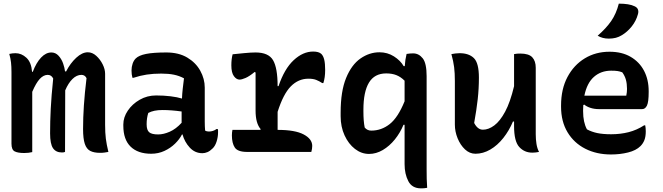

<svg xmlns="http://www.w3.org/2000/svg" viewBox="-20 -834 3640 1054"><path d="M157 1Q137 6 113 6Q78 6 60.5 -3Q43 -12 43 -45V-438Q43 -469 40.5 -491Q38 -513 31 -538Q39 -540 48 -541Q57 -542 65 -542Q98 -542 125 -517Q152 -492 156 -440H160Q179 -490 205.5 -518Q232 -546 262 -546Q285 -546 301.5 -528Q318 -510 326.5 -485.5Q335 -461 337 -442H343Q366 -487 398.5 -517Q431 -547 462 -547Q487 -547 508.5 -527.5Q530 -508 543.5 -481Q557 -454 557 -429V-149Q557 -105 561 -73Q565 -41 575 0Q564 2 553.5 3.5Q543 5 529 5Q496 5 475.5 -5.5Q455 -16 445.5 -44.5Q436 -73 436 -126Q436 -188 440.5 -255.5Q445 -323 455 -405Q446 -423 427 -423Q401 -423 378 -400.5Q355 -378 338 -338Q338 -169 337 0Q331 3 320 3Q287 3 271 -20.5Q255 -44 255 -102Q255 -167 258.5 -236.5Q262 -306 272 -403Q262 -423 242 -423Q219 -423 198.5 -401Q178 -379 157 -330Z M1104 -353V-166Q1104 -153 1104.5 -141Q1105 -129 1106 -117Q1114 -112 1127 -112Q1138 -112 1149 -115.5Q1160 -119 1169 -126H1175Q1177 -121 1177 -117Q1177 -113 1177 -107Q1177 -82 1169 -57Q1161 -32 1147 -19Q1133 -5 1119 1Q1105 7 1091 7Q1050 7 1021.5 -24Q993 -55 982 -96H979Q966 -70 941 -45.5Q916 -21 882.5 -5.5Q849 10 810 10Q737 10 697 -29Q657 -68 657 -144V-151Q657 -190 681.5 -226.5Q706 -263 747 -286.5Q788 -310 837 -310Q879 -310 916 -305.5Q953 -301 979 -293Q980 -319 983 -346Q986 -373 990 -404Q964 -418 934.5 -424Q905 -430 865 -430Q821 -430 785 -424.5Q749 -419 713 -407H707Q702 -425 702 -447Q702 -467 708 -484.5Q714 -502 725 -513Q742 -530 782 -538Q822 -546 893 -546Q961 -546 1008 -518Q1055 -490 1079.5 -445.5Q1104 -401 1104 -353ZM785 -151Q785 -120 799 -108Q813 -96 848 -96Q878 -96 912 -111Q946 -126 977 -160V-222Q949 -226 922.5 -228Q896 -230 872 -230Q847 -230 828 -226Q809 -222 794 -214Q785 -186 785 -153Z M1256 -121H1409L1411 -125Q1383 -157 1383 -227V-436L1378 -439Q1349 -415 1328 -406Q1307 -397 1295 -397Q1278 -397 1264 -416Q1250 -435 1250 -475Q1250 -510 1257 -536Q1286 -539 1322 -542.5Q1358 -546 1383 -546Q1454 -546 1479 -503.5Q1504 -461 1504 -361H1509Q1541 -456 1592 -503.5Q1643 -551 1699 -551Q1730 -551 1744 -538Q1755 -527 1760 -506Q1765 -485 1765 -450Q1765 -408 1755 -378H1749Q1732 -389 1715.5 -395.5Q1699 -402 1673 -402Q1618 -402 1576.5 -360Q1535 -318 1504 -220V-121H1505Q1600 -121 1647 -96Q1694 -71 1694 -33Q1694 -17 1689 0H1337Q1285 0 1269 -24Q1253 -48 1253 -91Q1253 -106 1256 -121Z M2212 -538Q2232 -541 2248 -541Q2279 -541 2300.5 -514Q2322 -487 2322 -416V95Q2322 124 2322.5 147.5Q2323 171 2325 197Q2315 199 2307.5 199.5Q2300 200 2291 200Q2242 200 2221.5 160.5Q2201 121 2201 67V-149H2195Q2177 -105 2147.5 -68.5Q2118 -32 2081.5 -10.5Q2045 11 2006 11Q1964 11 1928.5 -16.5Q1893 -44 1871.5 -91Q1850 -138 1850 -196V-216Q1850 -333 1880 -406Q1910 -479 1959 -513Q2008 -547 2063 -547Q2107 -547 2142.5 -524.5Q2178 -502 2196 -471H2202Q2204 -506 2212 -538ZM1982 -134Q1996 -117 2018 -117Q2074 -117 2119.5 -153Q2165 -189 2201 -278V-391Q2180 -412 2156 -421.5Q2132 -431 2100 -431Q2036 -431 2005.5 -380.5Q1975 -330 1975 -232V-222Q1975 -169 1982 -134Z M2503 -542Q2554 -542 2581.5 -515Q2609 -488 2609 -408Q2609 -348 2602.5 -289.5Q2596 -231 2583 -159Q2602 -122 2631 -122Q2662 -122 2693.5 -145.5Q2725 -169 2753 -221Q2781 -273 2802 -361V-537Q2813 -539 2819.5 -539.5Q2826 -540 2836 -540Q2883 -540 2902 -519.5Q2921 -499 2921 -462V-97Q2921 -69 2925 -44Q2929 -19 2939 0Q2930 2 2920.5 3Q2911 4 2902 4Q2859 4 2830.5 -27Q2802 -58 2802 -142V-167H2796Q2775 -117 2743 -76.5Q2711 -36 2671.5 -13Q2632 10 2590 10Q2558 10 2532.5 -14Q2507 -38 2492 -75Q2477 -112 2477 -150V-389Q2477 -433 2473 -465Q2469 -497 2458 -537Q2469 -539 2480 -540.5Q2491 -542 2503 -542Z M3326 -550Q3394 -550 3442 -522Q3490 -494 3515.5 -445.5Q3541 -397 3541 -333V-329Q3541 -274 3531.5 -254.5Q3522 -235 3505 -235H3268Q3242 -235 3221 -242Q3200 -249 3187 -260L3182 -257Q3181 -244 3181 -230V-223Q3181 -163 3202 -124Q3228 -110 3259 -103.5Q3290 -97 3335 -97Q3386 -97 3431 -108.5Q3476 -120 3516 -146H3522Q3525 -131 3525 -113Q3525 -84 3517.5 -65Q3510 -46 3496 -32Q3472 -8 3428 3Q3384 14 3334 14Q3255 14 3193 -17.5Q3131 -49 3095.5 -108Q3060 -167 3060 -248V-255Q3060 -345 3095 -411Q3130 -477 3190 -513.5Q3250 -550 3326 -550ZM3335 -446Q3279 -446 3240.5 -412Q3202 -378 3188 -309H3418Q3420 -318 3421 -327.5Q3422 -337 3422 -346Q3422 -374 3416 -396Q3410 -418 3396 -437Q3383 -442 3370 -444Q3357 -446 3335 -446ZM3377 -814Q3405 -814 3427 -810.5Q3449 -807 3465 -799Q3479 -792 3482.5 -780.5Q3486 -769 3482 -756Q3472 -719 3448 -689Q3424 -659 3394 -641Q3378 -631 3360.5 -626.5Q3343 -622 3322 -622Q3287 -622 3261 -638Q3308 -679 3335.5 -719Q3363 -759 3377 -814Z"/></svg>

Font: Recursive Mn Csl St SmB
Style: Regular
Weight: 600
Monospace: yes
Version: Version 1.079;hotconv 1.0.112;makeotfexe 2.5.65598; ttfautoh